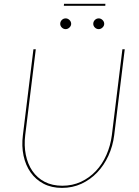

<svg xmlns="http://www.w3.org/2000/svg" viewBox="-20 -952 710 982"><path d="M90 0ZM299 -2Q350.5 -2 394 -22.2Q437.5 -42.5 470.5 -77.5Q503.5 -112.5 524.2 -159.5Q545 -206.5 552 -260L606 -700H618L564 -260Q557 -204.5 534.5 -155.5Q512 -106.5 477.2 -70Q442.5 -33.5 396.8 -12.2Q351 9 297 9Q243.5 9 203 -12.2Q162.5 -33.5 136.8 -70Q111 -106.5 100.5 -155.5Q90 -204.5 97 -260L151 -700H163L109 -261Q102.5 -207.5 112 -160.2Q121.5 -113 145.5 -77.8Q169.5 -42.5 208.2 -22.2Q247 -2 299 -2ZM307.5 -932.5H519L518.5 -922.5H306.5ZM344 -830Q344 -819.5 335.2 -811.2Q326.5 -803 316 -803Q304.5 -803 296.2 -811.2Q288 -819.5 288 -830Q288 -841.5 296.2 -849.8Q304.5 -858 316 -858Q326.5 -858 335.2 -849.8Q344 -841.5 344 -830ZM513 -830Q513 -819.5 504.2 -811.2Q495.5 -803 485 -803Q473.5 -803 465.2 -811.2Q457 -819.5 457 -830Q457 -841.5 465.2 -849.8Q473.5 -858 485 -858Q495.5 -858 504.2 -849.8Q513 -841.5 513 -830Z"/></svg>

Font: Lato Hairline
Style: Italic
Weight: 100
Italic angle: -7°
Designer: Lukasz Dziedzic
Foundry: tyPoland Lukasz Dziedzic
Version: Version 2.007; 2014-02-27